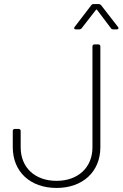

<svg xmlns="http://www.w3.org/2000/svg" viewBox="-20 -919 605 947"><path d="M354 -774H370C375 -774 380 -776 383 -780L453 -870C455 -873 458 -872 459 -870L527 -780C530 -775 535 -774 540 -774H556C564 -774 567 -780 562 -786L479 -893C476 -897 471 -899 466 -899H443C438 -899 433 -898 430 -893L348 -786C343 -780 346 -774 354 -774ZM259 8C388 8 475 -72 475 -193V-690C475 -696 471 -700 465 -700H446C440 -700 436 -696 436 -690V-192C436 -93 365 -27 259 -27C152 -27 82 -93 82 -192V-273C82 -279 78 -283 72 -283H53C47 -283 43 -279 43 -273V-193C43 -72 129 8 259 8Z"/></svg>

Font: Barlow ExtraLight
Style: Regular
Weight: 275
Designer: Jeremy Tribby
Foundry: Tribby Type
Version: Version 1.422;hotconv 1.0.109;makeotfexe 2.5.65596